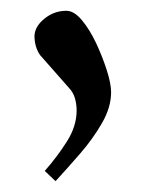

<svg xmlns="http://www.w3.org/2000/svg" viewBox="-20 -144 279 356"><path d="M83 191.9 63 172.9Q85.9 147 104 118.4Q122.1 89.8 122.1 61Q122.1 49.8 119.1 38.8Q116.2 27.8 107.9 19L54.2 -42Q44.4 -56.2 43.9 -76.2Q43.9 -94.2 62 -109.1Q80.1 -124 103 -124Q117.2 -124 131.6 -106.9Q146 -89.8 158 -64.5Q169.9 -39.1 178 -13.9Q186 11.2 186 26.9Q186 54.7 169.4 83.7Q152.8 112.8 128.9 140.4Q105 168 83 191.9Z"/></svg>

Font: Aref Ruqaa
Style: Bold
Weight: 700
Designer: Abdullah Aref
Version: Version 1.002